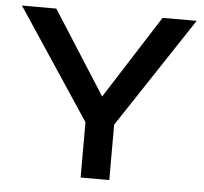

<svg xmlns="http://www.w3.org/2000/svg" viewBox="-49 -722 824 774"><g transform="rotate(5 362.5 -335.0)"><path d="M9 -670 305 -224V0H421V-224L716 -670H578L363 -333L148 -670Z"/></g></svg>

Font: LT Wave Medium
Style: Regular
Weight: 500
Designer: Daniel Lyons
Version: Version 2.5 (Glyphs App)